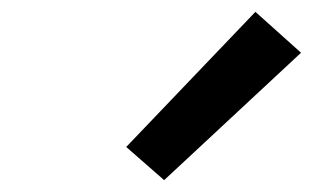

<svg xmlns="http://www.w3.org/2000/svg" viewBox="-20 -835 540 324"><path d="M257 -531 193 -587 411 -815 488 -746Z"/></svg>

Font: Iosevka Term Curly Semibold
Style: Italic
Weight: 600
Italic angle: -9°
Designer: Belleve Invis
Foundry: Belleve Invis
Version: Version 32.3.0